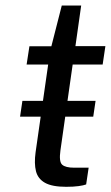

<svg xmlns="http://www.w3.org/2000/svg" viewBox="-20 -688 411 710"><path d="M54.2 -256.5 62.8 -314.9H333.4L324.8 -256.5ZM224.5 2.8Q173 2.8 146.6 -11.9Q120.2 -26.6 113 -55Q105.9 -83.4 111.6 -124.9L158.1 -449.3H78.4L88.8 -517H170L208.4 -667.5H280.2L258.9 -517.3H369.7L359.6 -449.3H248.7L203.4 -131.3Q197.6 -90 209.9 -79Q222.3 -67.9 254 -67.9H307.8L298.6 -6Q289.1 -2.3 270.5 0.2Q251.9 2.8 224.5 2.8Z"/></svg>

Font: Public Sans Thin
Style: Italic
Weight: 100
Italic angle: -8°
Designer: The Public Sans project authors (U.S. Web Design System). Libre Franklin designed by Pablo Impallari and Rodrigo Fuenzal
Version: Version 2.000